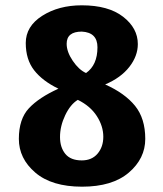

<svg xmlns="http://www.w3.org/2000/svg" viewBox="-20 -693 614 723"><path d="M288 -574Q231 -574 231 -528Q231 -498 254 -464Q277 -430 304 -418Q347 -448 347 -515Q347 -571 288 -574ZM288 -89Q326 -89 347.5 -114.5Q369 -140 369 -178Q369 -218 344.5 -256Q320 -294 273 -317Q245 -300 225.5 -259Q206 -218 206 -177Q206 -138 226 -113.5Q246 -89 288 -89ZM51 -170Q51 -245 89 -285.5Q127 -326 200 -359Q140 -388 108.5 -428.5Q77 -469 77 -531Q77 -594 139 -633.5Q201 -673 288 -673Q388 -673 443.5 -630Q499 -587 499 -527Q499 -482 467 -441Q435 -400 376 -375Q450 -342 488.5 -294.5Q527 -247 527 -170Q527 -96 465 -43Q403 10 289 10Q175 10 113 -43Q51 -96 51 -170Z"/></svg>

Font: Overlock Black
Style: Regular
Weight: 900
Designer: Dario Muhafara
Foundry: Dario Manuel Muhafara
Version: Version 1.002